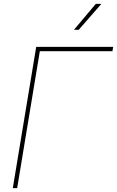

<svg xmlns="http://www.w3.org/2000/svg" viewBox="-20 -969 603 989"><path d="M563 -727.5 559.1 -705.1H185.1L68.4 0H45.9L166.5 -727.5ZM360.8 -815.4 473.6 -949.2H502.4L385.3 -815.4Z"/></svg>

Font: Inter 28pt Thin
Style: Italic
Weight: 250
Italic angle: -9.3988°
Designer: Rasmus Andersson
Foundry: rsms
Version: Version 4.001;git-66647c0bb